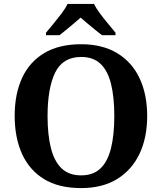

<svg xmlns="http://www.w3.org/2000/svg" viewBox="-20 -951 827 981"><path d="M394 10Q280 10 205 -36Q130 -82 92.5 -165Q55 -248 55 -359Q55 -470 92.5 -552Q130 -634 205.5 -679.5Q281 -725 395 -725Q503 -725 578.5 -679.5Q654 -634 693 -551.5Q732 -469 732 -358Q732 -247 692.5 -164.5Q653 -82 578 -36Q503 10 394 10ZM394 -55Q457 -55 494 -91Q531 -127 547.5 -195Q564 -263 564 -358Q564 -454 547.5 -521.5Q531 -589 494 -624.5Q457 -660 395 -660Q301 -660 262 -580.5Q223 -501 223 -358Q223 -263 240 -195Q257 -127 294.5 -91Q332 -55 394 -55ZM215 -784Q231 -803 252.5 -829Q274 -855 294.5 -882Q315 -909 325 -931H460Q471 -909 491 -882Q511 -855 533 -829Q555 -803 570 -784V-771H501Q487 -782 467 -798Q447 -814 427 -831Q407 -848 392 -861Q377 -848 357 -831Q337 -814 317.5 -798Q298 -782 284 -771H215Z"/></svg>

Font: Noto Serif Armenian
Style: Bold
Weight: 700
Version: Version 2.007